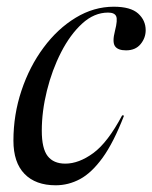

<svg xmlns="http://www.w3.org/2000/svg" viewBox="-20 -542 454 572"><path d="M302 -504.5Q260.5 -504.5 224.8 -471.8Q189 -439 162 -386.2Q135 -333.5 119.8 -272Q104.5 -210.5 104.5 -152.5Q104.5 -99.5 122 -77Q139.5 -54.5 174.5 -54.5Q215 -54.5 258 -86Q301 -117.5 344 -198.5L349.5 -197.5Q318.5 -117.5 285.8 -72.2Q253 -27 218.5 -8.5Q184 10 146 10Q86 10 53 -24Q20 -58 20 -123Q20 -200.5 44 -272.2Q68 -344 109.8 -400.2Q151.5 -456.5 205.5 -489.2Q259.5 -522 319 -522Q369 -522 391.5 -501.8Q414 -481.5 414 -452Q414 -429 398.8 -410.5Q383.5 -392 355.5 -392Q331 -392 322.5 -404.5Q314 -417 322.5 -450Q331 -483 326 -493.8Q321 -504.5 302 -504.5Z"/></svg>

Font: Newsreader Display
Style: Italic
Weight: 400
Italic angle: -17°
Designer: Hugues Gentile
Foundry: Production Type
Version: Version 1.001